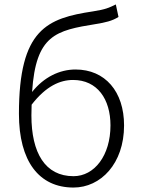

<svg xmlns="http://www.w3.org/2000/svg" viewBox="-20 -829 634 862"><path d="M310 13C432 13 537 -94 537 -266C537 -418 452 -517 319 -517C248 -517 177 -483 124 -416C141 -673 231 -692 410 -721C453 -728 484 -735 512 -753L500 -809C469 -794 455 -787 398 -778C192 -747 65 -699 65 -318C65 -105 155 13 310 13ZM122 -359C187 -443 250 -470 308 -470C417 -470 476 -384 476 -266C476 -131 404 -38 310 -38C183 -38 121 -142 121 -311Z"/></svg>

Font: Noto Sans TC Light
Style: Regular
Weight: 300
Designer: Ryoko NISHIZUKA 西塚涼子 (kana, bopomofo & ideographs); Paul D. Hunt (Latin, Greek & Cyrillic); Sandoll Communications 산돌커뮤니
Foundry: Adobe
Version: Version 2.004;hotconv 1.0.118;makeotfexe 2.5.65603